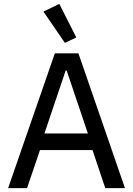

<svg xmlns="http://www.w3.org/2000/svg" viewBox="-20 -974 689 994"><path d="M316 -752 375 -780 287 -954 205 -914ZM627 0 386 -698H264L22 0H120L187 -197H459L525 0ZM435 -283H210L320 -609H325Z"/></svg>

Font: IBM Plex Thai Text
Style: Regular
Weight: 450
Designer: Mike Abbink, Paul van der Laan, Pieter van Rosmalen, Ben Mitchell, Mark Frömberg
Foundry: Bold Monday
Version: Version 1.0